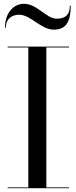

<svg xmlns="http://www.w3.org/2000/svg" viewBox="-20 -997 405 1017"><path d="M81 -919C143 -919 196.5 -840 264.5 -840C323.5 -840 354.5 -872 354.5 -967H350C350 -915 322.5 -898 280 -898C224.5 -898 177.5 -977 106.5 -977C57.5 -977 6.5 -935 6.5 -850H11C11 -902 48 -919 81 -919ZM20.5 -4.5V0H345.5V-4.5H225.5V-745.5H345.5V-750H20.5V-745.5H130V-4.5Z"/></svg>

Font: Bodoni* 36pt
Style: Regular
Weight: 400
Version: Version 2.3